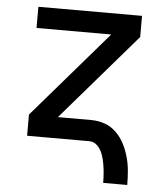

<svg xmlns="http://www.w3.org/2000/svg" viewBox="-51 -575 678 786"><g transform="rotate(5 288.0 -182.5)"><path d="M402 165H501Q501 136 498.5 107.5Q496 79 488.5 51.5Q481 24 468 -1.5Q455 -27 434.5 -47.5Q414 -68 387 -77.5Q360 -87 331 -87H194L501 -443V-530H75V-443H382L75 -87V0H331Q351 0 365 15Q379 30 385.5 48.5Q392 67 395.5 86.5Q399 106 400.5 125.5Q402 145 402 165Z"/></g></svg>

Font: Iosevka Sparkle Medium
Style: Regular
Weight: 500
Designer: Belleve Invis
Foundry: Belleve Invis
Version: Version 4.5.0; ttfautohint (v1.8.3)